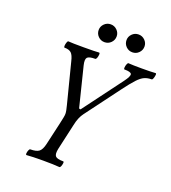

<svg xmlns="http://www.w3.org/2000/svg" viewBox="-150 -948 948 1063"><g transform="rotate(20 324.5 -417.0)"><path d="M129 3Q124 3 124.5 -6Q125 -15 129 -24.5Q133 -34 137 -34Q173 -34 188.5 -46Q204 -58 212 -93L242 -224Q247 -247 250 -261.5Q253 -276 253 -285Q253 -294 250.5 -306Q248 -318 244 -334L184 -569Q176 -604 163 -616Q150 -628 123 -628Q119 -628 119.5 -638Q120 -648 123.5 -658Q127 -668 131 -668Q141 -667 164 -666.5Q187 -666 221 -666Q256 -666 279 -666.5Q302 -667 312 -668Q317 -668 316.5 -658Q316 -648 312.5 -638Q309 -628 304 -628Q267 -628 257.5 -616.5Q248 -605 256 -572L314 -339L323 -337L496 -569Q522 -604 518 -616Q514 -628 476 -628Q472 -628 472.5 -638Q473 -648 477 -658Q481 -668 485 -668Q497 -667 517.5 -666.5Q538 -666 564 -666Q591 -666 611.5 -666.5Q632 -667 645 -668Q650 -668 649 -658Q648 -648 644.5 -638Q641 -628 636 -628Q613 -628 594.5 -620Q576 -612 554 -588.5Q532 -565 497 -518L347 -317Q337 -304 329 -285Q321 -266 316 -241L282 -90Q275 -57 285 -45.5Q295 -34 331 -34Q336 -34 335 -24.5Q334 -15 330.5 -6Q327 3 322 3Q289 0 226 0Q162 0 129 3ZM320 -732Q298 -732 282.5 -747.5Q267 -763 267 -785Q267 -806 282.5 -821.5Q298 -837 320 -837Q342 -837 357.5 -821.5Q373 -806 373 -785Q373 -763 357.5 -747.5Q342 -732 320 -732ZM484 -732Q462 -732 446.5 -747.5Q431 -763 431 -785Q431 -806 446.5 -821.5Q462 -837 484 -837Q506 -837 521.5 -821.5Q537 -806 537 -785Q537 -763 521.5 -747.5Q506 -732 484 -732Z"/></g></svg>

Font: Junicode Two Beta Condensed
Style: Italic
Weight: 400
Width: 3
Italic angle: -9°
Version: Version 1.053; ttfautohint (v1.8.4)